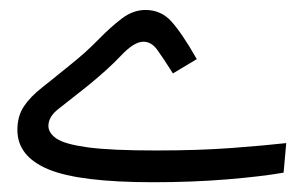

<svg xmlns="http://www.w3.org/2000/svg" viewBox="-20 -371 626 393"><path d="M293.5 2Q142.6 2 79.1 -24.4Q15.6 -50.8 15.6 -105Q15.6 -133.3 28.8 -153.1Q42 -172.9 66.2 -191.9Q90.3 -210.9 122.6 -237.3Q155.3 -263.2 180.7 -289.3Q206.1 -315.4 229.2 -333Q252.4 -350.6 277.8 -350.6Q309.6 -350.6 330.8 -327.1Q352.1 -303.7 382.8 -250L334 -220.7Q313 -253.9 301.3 -269.8Q289.6 -285.6 273.4 -285.6Q254.4 -285.6 227.8 -257.3Q201.2 -229 157.7 -193.8Q121.1 -164.6 100.1 -148.4Q79.1 -132.3 79.1 -113.3Q79.1 -98.6 95.9 -87.2Q112.8 -75.7 160.2 -69.3Q207.5 -63 298.8 -63Q387.2 -63 454.6 -68.1Q522 -73.2 565.9 -78.1L560.5 -17.6Q516.1 -9.8 445.3 -3.9Q374.5 2 293.5 2Z"/></svg>

Font: Cascadia Mono PL Light
Style: Regular
Weight: 300
Monospace: yes
Designer: Aaron Bell
Foundry: Saja Typeworks
Version: Version 2404.023; ttfautohint (v1.8.4)